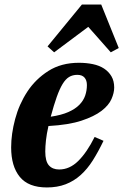

<svg xmlns="http://www.w3.org/2000/svg" viewBox="-20 -812 542 844"><path d="M186 12Q105 12 67 -34.5Q29 -81 29 -164Q29 -223 46.5 -288.5Q64 -354 100 -409Q136 -464 192.5 -500Q249 -536 327 -536Q360 -536 388.5 -530Q417 -524 437.5 -510.5Q458 -497 470 -476.5Q482 -456 482 -427Q482 -404 470 -376.5Q458 -349 426 -324.5Q394 -300 338 -281.5Q282 -263 193 -258Q185 -223 182 -195Q179 -167 179 -146Q179 -103 195 -85Q211 -67 240 -67Q286 -67 324 -104.5Q362 -142 396 -210L435 -193Q412 -145 388 -107Q364 -69 334.5 -42.5Q305 -16 268.5 -2Q232 12 186 12ZM203 -299Q250 -306 280.5 -319.5Q311 -333 329 -351.5Q347 -370 354.5 -392Q362 -414 362 -438Q362 -459 351.5 -471Q341 -483 320 -483Q299 -483 283.5 -473.5Q268 -464 255 -442.5Q242 -421 229.5 -386Q217 -351 203 -299ZM189 -608 340 -792H425L502 -601L467 -582L368 -694L218 -582Z"/></svg>

Font: IBM Plex Serif
Style: Bold Italic
Weight: 700
Italic angle: -14°
Designer: Mike Abbink, Paul van der Laan, Pieter van Rosmalen
Foundry: Bold Monday
Version: Version 3.001